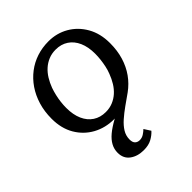

<svg xmlns="http://www.w3.org/2000/svg" viewBox="-209 -642 1002 1002"><g transform="rotate(-45 291.5 -141.0)"><path d="M162 149Q162 122 174.5 99Q187 76 211.5 55.5Q236 35 274 14Q312 -7 363 -31L366 -7Q342 3 321 7.5Q300 12 273 12Q209 12 157 -16.5Q105 -45 74.5 -97Q44 -149 44 -220Q44 -274 58 -320Q72 -366 97 -402.5Q122 -439 156 -465Q190 -491 231 -504.5Q272 -518 318 -518Q379 -518 429 -489Q479 -460 509 -407.5Q539 -355 539 -284Q539 -229 525 -183Q511 -137 485 -100.5Q459 -64 422 -37Q392 -16 362.5 5Q333 26 308.5 47.5Q284 69 269.5 92.5Q255 116 255 144Q255 165 265 174.5Q275 184 291 184Q307 184 321 175Q335 166 345 156L368 192Q352 210 328 223Q304 236 269 236Q223 236 192.5 213.5Q162 191 162 149ZM423 -173Q431 -193 435.5 -214.5Q440 -236 442.5 -257.5Q445 -279 445 -300Q445 -350 429 -386Q413 -422 383.5 -441.5Q354 -461 314 -461Q285 -461 261 -451Q237 -441 218 -424Q199 -407 184.5 -383.5Q170 -360 160 -333Q153 -313 148 -291.5Q143 -270 140.5 -248.5Q138 -227 138 -206Q138 -156 154 -120Q170 -84 199.5 -64.5Q229 -45 269 -45Q298 -45 322 -55Q346 -65 365 -82Q384 -99 398.5 -122.5Q413 -146 423 -173Z"/></g></svg>

Font: Roboto Serif 20pt
Style: Italic
Weight: 400
Italic angle: -10°
Designer: Greg Gazdowicz
Foundry: Commercial Type
Version: Version 1.008